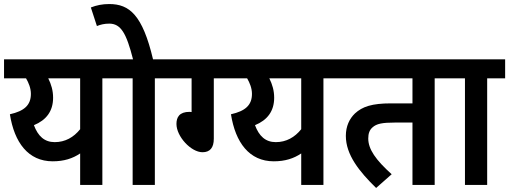

<svg xmlns="http://www.w3.org/2000/svg" viewBox="-20 -916 2522 951"><path d="M575 -622H0V-528H109C122 -506 133 -479 133 -451C133 -395 100 -366 29 -350C51 -210 120 -117 241 -117C297 -117 340 -131 377 -156V0H487V-528H575ZM148 -296C209 -321 243 -365 243 -432C243 -467 234 -498 219 -528H377V-276C345 -236 303 -212 251 -212C200 -212 168 -242 148 -296Z M747 -528H836V-622H738C686 -842 621 -896 521 -896C487 -896 458 -890 430 -879L460 -787C477 -794 497 -799 521 -799C579 -799 606 -751 639 -622H562V-528H637V0H747Z M1039 -528H1109V-622H822V-528H929V-361L919 -362C868 -362 854 -335 854 -302C854 -240 926 -162 983 -162C1020 -162 1039 -184 1039 -229Z M1670 -622H1095V-528H1204C1217 -506 1228 -479 1228 -451C1228 -395 1195 -366 1124 -350C1146 -210 1215 -117 1336 -117C1392 -117 1435 -131 1472 -156V0H1582V-528H1670ZM1243 -296C1304 -321 1338 -365 1338 -432C1338 -467 1329 -498 1314 -528H1472V-276C1440 -236 1398 -212 1346 -212C1295 -212 1263 -242 1243 -296Z M2133 -528H2221V-622H1657V-528H2023V-404H1917C1822 -404 1775 -388 1738 -354C1711 -328 1693 -291 1693 -243C1693 -149 1760 -66 1843 15L1920 -53C1841 -124 1804 -177 1804 -230C1804 -254 1810 -272 1825 -285C1845 -303 1872 -309 1937 -309H2023V0H2133Z M2393 -528H2482V-622H2208V-528H2283V0H2393Z"/></svg>

Font: Noto Sans SemiCondensed SemiBold
Style: Italic
Weight: 600
Width: 4
Italic angle: -12°
Designer: Monotype Design Team
Foundry: Monotype Imaging Inc.
Version: Version 2.013